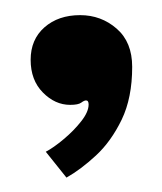

<svg xmlns="http://www.w3.org/2000/svg" viewBox="-20 -132 220 260"><path d="M70 108.5 42 73.5Q52.5 68 66.2 56.5Q80 45 90 32.2Q100 19.5 100 9.5Q100 4 96.5 4Q94 4 90 7Q86 10 75 10Q54.5 10 38 -6.8Q21.5 -23.5 21.5 -51Q21.5 -78.5 40.2 -95Q59 -111.5 88.5 -111.5Q117 -111.5 138 -93.2Q159 -75 159 -41.5Q159 0.5 144.8 30Q130.5 59.5 110 78.5Q89.5 97.5 70 108.5Z"/></svg>

Font: Imbue 10pt SemiBold
Style: Regular
Weight: 600
Designer: Tyler Finck
Foundry: Etcetera Type Company
Version: Version 1.102; ttfautohint (v1.8.3)